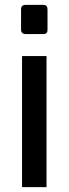

<svg xmlns="http://www.w3.org/2000/svg" viewBox="-20 -764 280 784"><path d="M66 -642V-726Q66 -744 84 -744H158Q166 -744 170 -739Q174 -734 174 -726V-642Q174 -625 158 -625H84Q76 -625 71 -629.5Q66 -634 66 -642ZM70 -535H170V0H70Z"/></svg>

Font: Exo Medium
Style: Regular
Weight: 500
Designer: Natanael Gama
Foundry: Natanael Gama
Version: Version 1.500; ttfautohint (v1.6)